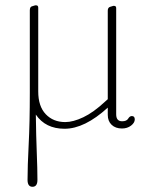

<svg xmlns="http://www.w3.org/2000/svg" viewBox="-20 -470 556 718"><path d="M91.5 -123.5V-431.5Q91.5 -444.5 100 -446.5L111.5 -450Q112 -450 115.5 -450Q123 -450 123 -441V-128Q123 -72.5 151 -43Q179 -13.5 224 -13.5Q253.5 -13.5 291.5 -31.5Q329.5 -49.5 373.5 -90.5L383 -99V-430Q383 -442 392 -444.5L403.5 -448Q404.5 -448 407 -448Q414.5 -448 414.5 -439.5V-42.5Q414.5 -16.5 436.5 -16.5Q453.5 -16.5 459.2 -26.2Q465 -36 473 -36Q484 -36 484 -23.5Q484 -11 470 -0.2Q456 10.5 436 10.5Q412 10.5 397.5 -3.2Q383 -17 383 -40.5V-67.5Q296.5 11.5 221.5 11.5Q150 11.5 114 -41.5Q115 39.5 117.5 100.8Q120 162 120 202.5Q120 228.5 101.5 228.5Q83 228.5 83 202.5Q83 152.5 87.2 70.8Q91.5 -11 91.5 -123.5Z"/></svg>

Font: Fraunces 72pt SuperSoft Thin
Style: Regular
Weight: 100
Version: Version 1.000;[b76b70a41]